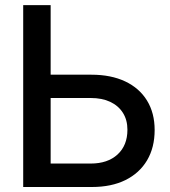

<svg xmlns="http://www.w3.org/2000/svg" viewBox="-20 -748 678 768"><path d="M148.9 -449.2H345.7Q423.8 -449.2 480.7 -422.4Q537.6 -395.5 568.1 -345.7Q598.6 -295.9 598.6 -228Q598.6 -158.2 568.4 -106.9Q538.1 -55.7 481.9 -27.8Q425.8 0 347.7 0H72.8V-727.5H182.6V-93.8H342.8Q410.6 -93.8 450.2 -130.1Q489.7 -166.5 489.7 -229Q489.7 -268.1 471.7 -296.6Q453.6 -325.2 420.9 -340.6Q388.2 -356 342.8 -356H148.9Z"/></svg>

Font: Inter 24pt Medium
Style: Regular
Weight: 500
Designer: Rasmus Andersson
Foundry: rsms
Version: Version 4.001;git-66647c0bb